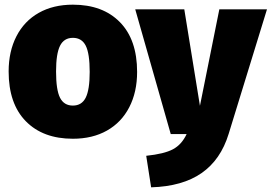

<svg xmlns="http://www.w3.org/2000/svg" viewBox="-20 -574 1163 822"><path d="M567 -266Q567 -180 533.5 -115Q500 -50 438 -15Q376 20 292 20Q164 20 90.5 -55Q17 -130 17 -268Q17 -354 50.5 -419Q84 -484 146 -519Q208 -554 292 -554Q420 -554 493.5 -479Q567 -404 567 -266ZM220 -268Q220 -189 237 -155.5Q254 -122 292 -122Q330 -122 347 -156Q364 -190 364 -266Q364 -345 347 -378.5Q330 -412 292 -412Q254 -412 237 -378Q220 -344 220 -268ZM959 -1Q925 110 843 167Q761 224 627 228L606 93Q683 85 720.5 65Q758 45 779 0H711L559 -534H769L836 -121L919 -534H1123Z"/></svg>

Font: FiraGO Heavy
Style: Regular
Weight: 900
Designer: bBox Type
Foundry: bBox Type GmbH
Version: Version 1.001